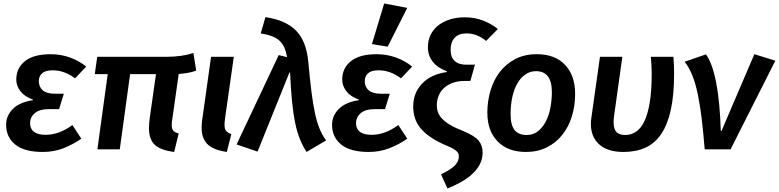

<svg xmlns="http://www.w3.org/2000/svg" viewBox="-20 -854 4454 1098"><path d="M318 -230H261Q206 -230 179 -207Q152 -184 152 -149Q152 -117 174.5 -100Q197 -83 241 -83Q318 -83 394 -139L445 -61Q400 -29 344.5 -7Q289 15 225 15Q119 15 67 -27.5Q15 -70 15 -140Q15 -193 54 -231.5Q93 -270 168 -281L169 -284Q121 -301 97 -332Q73 -363 73 -399Q73 -464 122.5 -504Q172 -544 269 -544Q329 -544 382 -524.5Q435 -505 473 -473L409 -406Q348 -452 281 -452Q240 -452 221 -435Q202 -418 202 -390Q202 -357 224.5 -337.5Q247 -318 295 -318H345Z M537 0 596 -430H522L536 -529H925Q976 -529 1014 -534.5Q1052 -540 1086 -551L1102 -450Q1080 -442 1055 -437.5Q1030 -433 1002 -431L966 -177Q964 -165 963 -156Q962 -147 962 -139Q962 -117 971 -106.5Q980 -96 1002 -91L976 15Q898 5 865 -26Q832 -57 832 -121Q832 -134 833 -148Q834 -162 836 -177L872 -430H724L665 0Z M1267 -177Q1264 -154 1264 -140Q1264 -117 1272.5 -106Q1281 -95 1303 -87L1277 15Q1198 3 1165.5 -30.5Q1133 -64 1133 -123Q1133 -142 1136 -166L1187 -529H1317Z M1333 -28 1574 -539 1622 -527Q1616 -560 1605.5 -583Q1595 -606 1578 -621.5Q1561 -637 1535 -647Q1509 -657 1471 -663L1498 -756Q1614 -739 1673 -679Q1732 -619 1743 -501Q1752 -402 1761 -330Q1770 -258 1781.5 -205.5Q1793 -153 1808.5 -116Q1824 -79 1845 -51L1733 15Q1711 -19 1695 -58.5Q1679 -98 1668 -151Q1657 -204 1650 -274Q1643 -344 1639 -439H1635L1453 13Z M2107 -602 2177 -834 2309 -809 2197 -587ZM2182 -230H2125Q2070 -230 2043 -207Q2016 -184 2016 -149Q2016 -117 2038.5 -100Q2061 -83 2105 -83Q2182 -83 2258 -139L2309 -61Q2264 -29 2208.5 -7Q2153 15 2089 15Q1983 15 1931 -27.5Q1879 -70 1879 -140Q1879 -193 1918 -231.5Q1957 -270 2032 -281L2033 -284Q1985 -301 1961 -332Q1937 -363 1937 -399Q1937 -464 1986.5 -504Q2036 -544 2133 -544Q2193 -544 2246 -524.5Q2299 -505 2337 -473L2273 -406Q2212 -452 2145 -452Q2104 -452 2085 -435Q2066 -418 2066 -390Q2066 -357 2088.5 -337.5Q2111 -318 2159 -318H2209Z M2539 -19Q2484 -42 2446.5 -67Q2409 -92 2386 -119.5Q2363 -147 2353 -178.5Q2343 -210 2343 -245Q2343 -322 2393.5 -375.5Q2444 -429 2535 -442L2536 -446Q2482 -466 2454.5 -501.5Q2427 -537 2427 -584Q2427 -621 2441.5 -652.5Q2456 -684 2483.5 -706.5Q2511 -729 2550 -742Q2589 -755 2639 -755Q2695 -755 2743.5 -736Q2792 -717 2827 -688L2760 -620Q2708 -663 2648 -663Q2603 -663 2580 -638Q2557 -613 2557 -570Q2557 -527 2580 -505.5Q2603 -484 2646 -484H2696L2670 -391H2636Q2598 -391 2568.5 -380Q2539 -369 2519 -350.5Q2499 -332 2488.5 -306.5Q2478 -281 2478 -252Q2478 -231 2484.5 -212.5Q2491 -194 2507.5 -176Q2524 -158 2553 -140.5Q2582 -123 2628 -105Q2694 -78 2717 -50Q2740 -22 2740 17Q2740 54 2724.5 84.5Q2709 115 2681.5 140.5Q2654 166 2617.5 186.5Q2581 207 2539 224L2502 143Q2523 133 2541.5 122Q2560 111 2574 99Q2588 87 2596 72.5Q2604 58 2604 41Q2604 32 2601.5 25Q2599 18 2591.5 11Q2584 4 2571.5 -3.5Q2559 -11 2539 -19Z M3050 -544Q3154 -544 3211.5 -483Q3269 -422 3269 -318Q3269 -248 3250 -187.5Q3231 -127 3195 -82Q3159 -37 3106.5 -11Q3054 15 2988 15Q2885 15 2826 -45Q2767 -105 2767 -210Q2767 -274 2784.5 -334.5Q2802 -395 2837.5 -441.5Q2873 -488 2926 -516Q2979 -544 3050 -544ZM3045 -447Q3012 -447 2985 -428.5Q2958 -410 2939 -377.5Q2920 -345 2910 -300Q2900 -255 2900 -202Q2900 -139 2922.5 -110.5Q2945 -82 2992 -82Q3031 -82 3058.5 -105Q3086 -128 3103.5 -163.5Q3121 -199 3128.5 -242.5Q3136 -286 3136 -327Q3136 -447 3045 -447Z M3831 -529Q3833 -506 3834 -482Q3835 -458 3835 -433Q3835 -312 3816.5 -227Q3798 -142 3761.5 -88Q3725 -34 3671 -9.5Q3617 15 3545 15Q3455 15 3407 -28Q3359 -71 3359 -146Q3359 -163 3362 -181L3411 -529H3539L3492 -193Q3489 -172 3489 -156Q3489 -117 3505 -99.5Q3521 -82 3555 -82Q3589 -82 3617 -100.5Q3645 -119 3665 -160.5Q3685 -202 3696 -269.5Q3707 -337 3707 -435Q3707 -458 3705.5 -481.5Q3704 -505 3702 -529Z M4010 0Q4002 -99 3992.5 -177.5Q3983 -256 3970 -317.5Q3957 -379 3938.5 -424.5Q3920 -470 3895 -501L4017 -543Q4053 -495 4075 -384Q4097 -273 4102 -105H4106L4294 -544L4414 -507L4158 0Z"/></svg>

Font: Xgbmvzvtohvqztyvzapvmeyoton
Style: Regular
Weight: 500
Italic angle: -8°
Designer: Carrois Corporate & Edenspiekermann
Foundry: Carrois Corporate GbR & Edenspiekermann AG
Version: Version 2.001